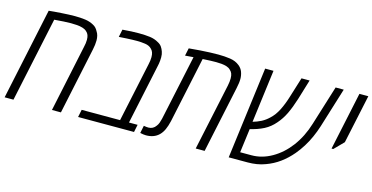

<svg xmlns="http://www.w3.org/2000/svg" viewBox="-68 -955 2465 1271"><g transform="rotate(15 1165.0 -319.5)"><path d="M5.9 0 139.2 -628.9Q155.3 -630.9 178 -632.6Q200.7 -634.3 225.8 -636Q251 -637.7 274.7 -638.7Q298.3 -639.6 316.4 -639.6Q355 -639.6 387.2 -635.3Q419.4 -630.9 445.8 -616.2Q458 -609.9 466.3 -600.6Q474.6 -591.3 480.5 -579.6Q488.3 -568.4 492.2 -553.2Q496.1 -538.1 496.1 -520.5Q496.1 -506.3 494.1 -490.2Q492.2 -474.1 488.3 -456.5L391.6 0H330.1L426.8 -457.5Q430.2 -471.7 431.9 -484.4Q433.6 -497.1 433.6 -508.3Q433.6 -527.3 428.7 -540.3Q423.8 -553.2 413.6 -562Q402.3 -573.2 383.5 -578.9Q364.7 -584.5 343.5 -585.9Q322.3 -587.4 303.2 -587.4Q281.2 -587.4 253.7 -585.7Q226.1 -584 189.9 -581.1L66.4 0Z M509.3 0 520 -51.8H783.2L869.6 -457.5Q872.6 -471.2 874.3 -483.4Q876 -495.6 876 -507.8Q876 -527.3 871.1 -540.5Q866.2 -553.7 856.4 -562.5Q840.8 -579.1 812.3 -583.3Q783.7 -587.4 756.8 -587.4Q742.7 -587.4 723.9 -586.9Q705.1 -586.4 684.1 -585.2Q663.1 -584 642.1 -582.5L632.3 -582L643.1 -634.3Q675.3 -637.2 702.9 -638.4Q730.5 -639.6 754.9 -639.6Q798.3 -639.6 831.3 -635.3Q864.3 -630.9 890.6 -615.2Q907.7 -606.4 917.2 -592.8Q926.8 -579.1 932.6 -561.5Q935.5 -553.2 937 -544.2Q938.5 -535.2 938.5 -522.9Q938.5 -511.7 937.5 -501Q936.5 -490.2 934.8 -479.5Q933.1 -468.8 930.2 -457L844.2 -51.8H903.3L892.6 0Z M974.1 1Q965.3 1 955.3 -0.5Q945.3 -2 934.1 -4.4L944.8 -56.2Q962.9 -52.7 976.6 -52.7Q992.7 -52.7 1005.6 -59.6Q1018.6 -66.4 1027.8 -80.1Q1035.6 -89.8 1040.5 -103Q1045.4 -116.2 1049.3 -132.8L1145 -580.1Q1130.9 -579.1 1116.7 -577.9Q1102.5 -576.7 1087.9 -575.7L1099.1 -628.4Q1140.6 -632.3 1176 -634.8Q1211.4 -637.2 1241.7 -638.4Q1272 -639.6 1299.3 -639.6Q1342.8 -639.6 1380.9 -634Q1418.9 -628.4 1444.8 -607.4Q1465.3 -591.3 1473.6 -568.4Q1481.9 -545.4 1481.9 -521Q1481.9 -507.3 1479.7 -491.2Q1477.5 -475.1 1473.6 -457L1376.5 0H1315.4L1413.1 -457.5Q1418.9 -485.8 1418.9 -507.3Q1418.9 -527.3 1413.8 -540.3Q1408.7 -553.2 1398.4 -562Q1388.2 -573.2 1371.3 -578.6Q1354.5 -584 1335.4 -585.7Q1316.4 -587.4 1298.8 -587.4Q1283.2 -587.4 1260 -586.7Q1236.8 -585.9 1206.5 -584L1110.4 -132.3Q1102.5 -98.1 1091.1 -73Q1079.6 -47.9 1062.7 -31.5Q1045.9 -15.1 1023.9 -7.1Q1002 1 974.1 1Z M1541.5 0 1622.6 -629.9H1679.7L1629.9 -243.2L1614.7 -266.1Q1617.7 -265.1 1620.6 -264.9Q1623.5 -264.6 1625.5 -265.6Q1664.1 -276.9 1690.2 -290.5Q1716.3 -304.2 1739.3 -326.2Q1769.5 -353.5 1791.3 -396.5Q1813 -439.5 1829.6 -494.6L1871.6 -629.9H1927.2L1885.7 -493.2Q1866.2 -431.2 1845 -386.7Q1823.7 -342.3 1793.5 -308.1Q1762.2 -271 1721.2 -249.8Q1680.2 -228.5 1622.6 -215.3Q1620.1 -214.4 1617.2 -214.1Q1614.3 -213.9 1611.3 -213.9Q1608.4 -213.9 1605 -213.9L1630.9 -243.2L1606 -52.2H1683.6Q1755.4 -52.2 1822.8 -90.8Q1890.1 -129.4 1940.9 -196.8Q1966.8 -231.4 1987.1 -272.2Q2007.3 -313 2021 -357.9L2105.5 -629.9H2161.1L2076.7 -356.9Q2064 -316.9 2047.1 -279.1Q2030.3 -241.2 2009 -207.3Q1987.8 -173.3 1962.9 -143.6Q1927.2 -101.1 1884.5 -69.8Q1841.8 -38.6 1791.5 -20.5Q1763.7 -9.8 1733.4 -4.9Q1703.1 0 1671.9 0Z M2184.1 -232.4 2268.6 -629.9H2329.6L2258.3 -295.9L2195.8 -232.4Z"/></g></svg>

Font: Open Sans SemiCondensed Light
Style: Italic
Weight: 300
Width: 4
Italic angle: -12°
Designer: Monotype Design Team
Foundry: Monotype Imaging Inc.
Version: Version 3.000